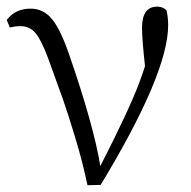

<svg xmlns="http://www.w3.org/2000/svg" viewBox="-20 -545 564 567"><path d="M8.8 -463.9 0 -486.3Q25.4 -519.5 70.3 -519.5Q108.4 -519.5 133.8 -488.3Q159.2 -457 184.6 -382.8Q255.9 -176.8 276.4 -54.7Q363.3 -224.6 391.6 -301.8Q400.4 -325.2 408.2 -349.6Q399.4 -429.7 399.4 -462.9Q399.4 -525.4 444.3 -525.4Q460.9 -525.4 471.7 -514.6Q476.6 -493.2 476.6 -470.7Q476.6 -328.1 277.3 1L238.3 2Q224.6 -64.5 201.7 -140.1Q178.7 -215.8 166.5 -250Q154.3 -284.2 122.1 -373Q101.6 -427.7 84.5 -447.8Q67.4 -467.8 40 -467.8Q26.4 -467.8 8.8 -463.9Z"/></svg>

Font: GenYoMin TW TTF Light
Style: Regular
Weight: 300
Version: Version 1.300